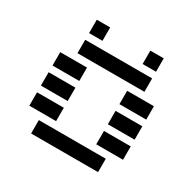

<svg xmlns="http://www.w3.org/2000/svg" viewBox="-176 -1021 1231 1213"><g transform="rotate(30 439.5 -415.0)"><path d="M683.6 -732.4H585.9V-830.1H683.6ZM683.6 -683.6V-585.9H195.3V-683.6ZM97.7 -439.5V-537.1H293V-439.5ZM585.9 -439.5V-537.1H781.2V-439.5ZM97.7 -293V-390.6H293V-293ZM585.9 -293V-390.6H781.2V-293ZM97.7 -146.5V-244.1H293V-146.5ZM585.9 -146.5V-244.1H781.2V-146.5ZM195.3 0V-97.7H683.6V0ZM293 -732.4H195.3V-830.1H293Z"/></g></svg>

Font: Trigram
Style: Regular
Weight: 400
Designer: GGBotNet
Foundry: GGBotNet
Version: 1.05